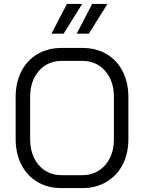

<svg xmlns="http://www.w3.org/2000/svg" viewBox="-20 -953 736 981"><path d="M60 -243V-457Q60 -532 89.5 -589Q119 -646 172 -677Q225 -708 295 -708H401Q471 -708 524 -677Q577 -646 606.5 -589Q636 -532 636 -457V-243Q636 -168 606.5 -111.5Q577 -55 523.5 -23.5Q470 8 401 8H294Q225 8 172 -23Q119 -54 89.5 -111Q60 -168 60 -243ZM399 -58Q472 -58 517 -109Q562 -160 562 -243V-457Q562 -540 517 -591Q472 -642 399 -642H297Q224 -642 179 -591Q134 -540 134 -457V-243Q134 -160 178.5 -109Q223 -58 296 -58ZM322 -933H400L305 -781H243ZM451 -933H529L434 -781H372Z"/></svg>

Font: Bai Jamjuree
Style: Regular
Weight: 400
Designer: Katatrad Aksorn Co.,Ltd.
Foundry: Cadson Demak Co.,Ltd.
Version: Version 1.000; ttfautohint (v1.6)